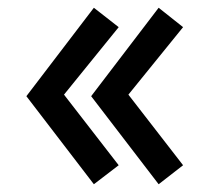

<svg xmlns="http://www.w3.org/2000/svg" viewBox="-20 -503 525 495"><path d="M311 -259 452 -433 389 -483 215 -255 389 -28 452 -77ZM145 -259 286 -433 222 -483 48 -255 222 -28 286 -77Z"/></svg>

Font: SpinnyJost
Style: Regular
Weight: 500
Version: Version 3.710